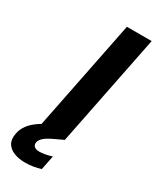

<svg xmlns="http://www.w3.org/2000/svg" viewBox="-241 -764 849 1041"><g transform="rotate(30 184.0 -243.0)"><path d="M224 -700H379L239 0H84ZM219 -73 240 -1 189 23Q150 41 132.5 56Q115 71 111 88Q108 105 118.5 114.5Q129 124 151 124Q166 124 185.5 120.5Q205 117 228 110L210 199Q188 206 163.5 210Q139 214 113 214Q74 214 43.5 202Q13 190 -1.5 165.5Q-16 141 -8 102Q-3 74 16 47.5Q35 21 73.5 -4.5Q112 -30 176 -56Z"/></g></svg>

Font: Albert Sans ExtraBold
Style: Italic
Weight: 800
Italic angle: -11.25°
Designer: Andreas Rasmussen
Foundry: a.Foundry
Version: Version 1.025